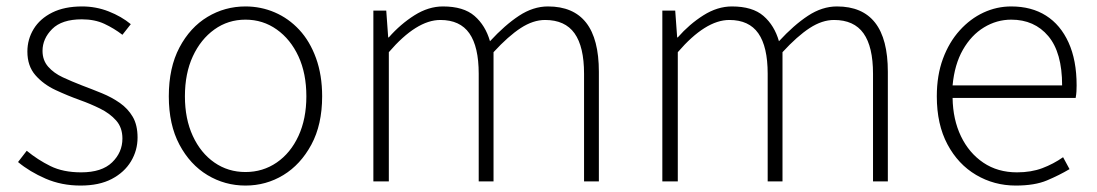

<svg xmlns="http://www.w3.org/2000/svg" viewBox="-20 -563 3404 596"><path d="M230 13Q171 13 121.5 -8.5Q72 -30 36 -60L63 -95Q97 -67 136.5 -47.5Q176 -28 232 -28Q296 -28 328 -59Q360 -90 360 -133Q360 -167 340.5 -189Q321 -211 290.5 -226Q260 -241 229 -252Q190 -266 152.5 -283.5Q115 -301 90 -329.5Q65 -358 65 -403Q65 -441 84.5 -473Q104 -505 142 -524Q180 -543 235 -543Q278 -543 317.5 -527.5Q357 -512 386 -488L360 -455Q334 -475 304 -489Q274 -503 234 -503Q172 -503 142 -473Q112 -443 112 -405Q112 -376 129.5 -356Q147 -336 175 -323Q203 -310 234 -298Q266 -286 296.5 -273.5Q327 -261 352 -243.5Q377 -226 392 -200.5Q407 -175 407 -136Q407 -96 386.5 -62Q366 -28 327 -7.5Q288 13 230 13Z M742 13Q678 13 624 -19.5Q570 -52 537 -114Q504 -176 504 -264Q504 -353 537 -415.5Q570 -478 624 -510.5Q678 -543 742 -543Q790 -543 833 -524.5Q876 -506 909 -470.5Q942 -435 961 -382.5Q980 -330 980 -264Q980 -176 946.5 -114Q913 -52 859.5 -19.5Q806 13 742 13ZM742 -29Q796 -29 839 -58.5Q882 -88 906.5 -141Q931 -194 931 -264Q931 -335 906.5 -388Q882 -441 839 -471.5Q796 -502 742 -502Q688 -502 645.5 -471.5Q603 -441 578.5 -388Q554 -335 554 -264Q554 -194 578.5 -141Q603 -88 645.5 -58.5Q688 -29 742 -29Z M1139 0V-530H1179L1185 -447H1187Q1223 -488 1266.5 -515.5Q1310 -543 1355 -543Q1419 -543 1453 -513.5Q1487 -484 1501 -435Q1547 -485 1591 -514Q1635 -543 1681 -543Q1760 -543 1799.5 -492.5Q1839 -442 1839 -340V0H1793V-334Q1793 -418 1763.5 -459.5Q1734 -501 1672 -501Q1635 -501 1596.5 -476Q1558 -451 1512 -401V0H1466V-334Q1466 -418 1437 -459.5Q1408 -501 1347 -501Q1310 -501 1270 -476Q1230 -451 1187 -401V0Z M2036 0V-530H2076L2082 -447H2084Q2120 -488 2163.5 -515.5Q2207 -543 2252 -543Q2316 -543 2350 -513.5Q2384 -484 2398 -435Q2444 -485 2488 -514Q2532 -543 2578 -543Q2657 -543 2696.5 -492.5Q2736 -442 2736 -340V0H2690V-334Q2690 -418 2660.5 -459.5Q2631 -501 2569 -501Q2532 -501 2493.5 -476Q2455 -451 2409 -401V0H2363V-334Q2363 -418 2334 -459.5Q2305 -501 2244 -501Q2207 -501 2167 -476Q2127 -451 2084 -401V0Z M3133 13Q3066 13 3010 -20Q2954 -53 2921 -115Q2888 -177 2888 -264Q2888 -329 2907 -380.5Q2926 -432 2959 -468.5Q2992 -505 3033 -524Q3074 -543 3119 -543Q3182 -543 3227 -514.5Q3272 -486 3297 -431Q3322 -376 3322 -298Q3322 -289 3321.5 -279.5Q3321 -270 3319 -259H2937Q2938 -192 2963 -140Q2988 -88 3032.5 -58Q3077 -28 3137 -28Q3181 -28 3215.5 -41Q3250 -54 3280 -75L3300 -38Q3268 -19 3230 -3Q3192 13 3133 13ZM2937 -298H3277Q3277 -400 3234 -451Q3191 -502 3119 -502Q3074 -502 3034.5 -478Q2995 -454 2969 -408.5Q2943 -363 2937 -298Z"/></svg>

Font: Noto Sans KR ExtraLight
Style: Regular
Weight: 250
Designer: Ryoko NISHIZUKA  (kana, bopomofo & ideographs); Paul D. Hunt (Latin, Greek & Cyrillic); Sandoll Communications , Soo-you
Foundry: Adobe
Version: Version 2.004-H2;hotconv 1.0.118;makeotfexe 2.5.65603